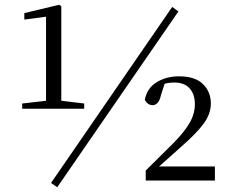

<svg xmlns="http://www.w3.org/2000/svg" viewBox="-20 -757 963 805"><path d="M73 -301V-323L178 -335H234L333 -323V-301ZM173 -301V-687L82 -675V-702L228 -737L237 -731V-301ZM591 0V-42L709 -159Q754 -205 775.5 -242.5Q797 -280 797 -320Q797 -362 775 -386.5Q753 -411 711 -411Q695 -411 679.5 -408Q664 -405 646 -396L674 -417L655 -359Q650 -335 640.5 -325.5Q631 -316 620 -316Q600 -316 587 -338Q596 -387 636.5 -412Q677 -437 731 -437Q798 -437 831 -404.5Q864 -372 864 -323Q864 -280 834.5 -239.5Q805 -199 741 -143L626 -40L639 -69L640 -59H881V0ZM220 28 194 10 702 -728 728 -709Z"/></svg>

Font: Noto Serif JP ExtraLight
Style: Regular
Weight: 400
Version: Version 2.003-H1;hotconv 1.1.1;makeotfexe 2.6.0